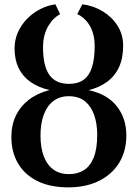

<svg xmlns="http://www.w3.org/2000/svg" viewBox="-20 -838 624 870"><path d="M289.5 11Q207.5 11 149.8 -17.5Q92 -46 61.8 -97.5Q31.5 -149 31.5 -217.5Q31.5 -271 51.8 -313.5Q72 -356 110.5 -385.8Q149 -415.5 204 -430Q153 -442 117.8 -467Q82.5 -492 64.2 -530Q46 -568 46 -618Q46 -657.5 61.2 -691.8Q76.5 -726 102.8 -752.8Q129 -779.5 162 -796.5Q195 -813.5 231 -818.5L252.5 -774Q239 -767 225.2 -754Q211.5 -741 200 -722.2Q188.5 -703.5 181.8 -679.2Q175 -655 175 -623.5Q175 -539 203.8 -498.5Q232.5 -458 292.5 -458Q333 -458 358.8 -476.5Q384.5 -495 396.8 -533.2Q409 -571.5 409 -629Q409 -668 398.2 -697Q387.5 -726 369.5 -745.2Q351.5 -764.5 330 -774L353 -818.5Q404.5 -812 446.2 -786.2Q488 -760.5 513 -720.8Q538 -681 538 -631Q538 -574 519 -533.2Q500 -492.5 465.2 -467.2Q430.5 -442 382 -429.5Q467 -411 509.8 -356Q552.5 -301 552.5 -225Q552.5 -153 519.8 -100Q487 -47 427.8 -18Q368.5 11 289.5 11ZM292 -49Q331.5 -49 360.2 -67Q389 -85 404.8 -124.5Q420.5 -164 420.5 -228Q420.5 -276 407.2 -315.5Q394 -355 365.8 -378.5Q337.5 -402 291.5 -402Q250 -402 221.5 -380Q193 -358 178.2 -318Q163.5 -278 163.5 -223.5Q163.5 -168 178.8 -128.8Q194 -89.5 222.8 -69.2Q251.5 -49 292 -49Z"/></svg>

Font: Merriweather SemiBold
Style: Regular
Weight: 600
Version: Version 2.100